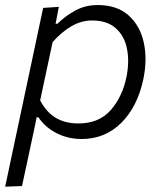

<svg xmlns="http://www.w3.org/2000/svg" viewBox="-30 -526 633 741"><path d="M-10 194.5Q1.5 139.5 12.8 86.5Q24 33.5 37 -27L88.5 -269.5Q98.5 -316.5 110.8 -374.5Q123 -432.5 136.5 -495.5L197 -499.5L184.5 -434.5H192Q219.5 -462.5 259 -484.5Q298.5 -506.5 347 -506.5Q421.5 -506.5 466 -466.8Q510.5 -427 524.8 -362.2Q539 -297.5 523.5 -222Q501 -114.5 438.2 -52Q375.5 10.5 285 10.5Q232.5 10.5 188.5 -12Q144.5 -34.5 118 -73.5H111.5L101.5 -25Q89 33.5 78 85Q67 136.5 55 192ZM272.5 -49.5Q351.5 -49.5 396.8 -100.5Q442 -151.5 458 -228.5Q470 -287.5 460.2 -337.2Q450.5 -387 417 -417Q383.5 -447 325 -447Q284 -447 246 -425Q208 -403 173 -363.5L125 -138.5Q149.5 -92 186 -70.8Q222.5 -49.5 272.5 -49.5Z"/></svg>

Font: Commissioner Light
Style: Italic
Weight: 300
Italic angle: -12°
Designer: Kostas Bartsokas
Foundry: Kostas Bartsokas
Version: Version 1.000; ttfautohint (v1.8.3)